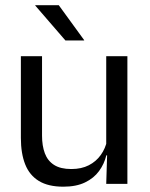

<svg xmlns="http://www.w3.org/2000/svg" viewBox="-20 -703 573 734"><path d="M140.7 -488.2V-184.5Q140.7 -145.8 151.4 -117Q162.1 -88.3 186.6 -72.6Q211.2 -56.8 252.5 -56.8Q291.5 -56.8 319.6 -71.3Q347.7 -85.7 365.4 -110.7Q383.1 -135.6 389.6 -166.8L404.1 -109.3H386.5Q378.8 -76.7 358.8 -49.2Q338.8 -21.8 305.1 -5.6Q271.4 10.7 222.1 10.7Q164.4 10.7 128.6 -11.2Q92.8 -33 76.3 -74.7Q59.8 -116.3 59.8 -175.7V-488.2ZM467 -488.2V0H386.1L389.7 -117.2L386.1 -121.9V-488.2ZM204.7 -683.1 301.7 -549.7V-548.4H230L114.8 -681.7V-683.1Z"/></svg>

Font: Anek Gurmukhi Medium
Style: Regular
Weight: 500
Designer: Sarang Kulkarni (Gurmukhi), Yesha Goshar (Latin)
Foundry: Ek Type
Version: Version 1.003